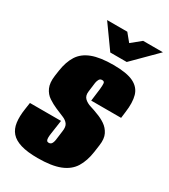

<svg xmlns="http://www.w3.org/2000/svg" viewBox="-176 -744 740 840"><g transform="rotate(30 194.0 -323.5)"><path d="M151 14Q99 14 66 4Q33 -6 16 -25.5Q-1 -45 -5 -75Q-9 -105 -3 -144L2 -178H159L149 -109Q147 -96 147 -86.5Q147 -77 150 -72.5Q153 -68 160 -68Q167 -68 171 -71.5Q175 -75 177.5 -81.5Q180 -88 181 -95L187 -141Q191 -166 182 -178.5Q173 -191 155.5 -198Q138 -205 115 -215Q94 -224 73.5 -237.5Q53 -251 42.5 -274.5Q32 -298 37 -335L41 -363Q48 -411 68 -442.5Q88 -474 128.5 -489.5Q169 -505 236 -505Q304 -505 338 -488Q372 -471 381.5 -437.5Q391 -404 384 -353L380 -321H229L237 -384Q239 -404 238 -413.5Q237 -423 226 -423Q216 -423 211.5 -415.5Q207 -408 205 -397L199 -350Q196 -327 208.5 -315Q221 -303 241 -297Q261 -291 278 -284Q301 -276 321 -262.5Q341 -249 352 -227Q363 -205 358 -170L353 -134Q346 -85 325.5 -52Q305 -19 263 -2.5Q221 14 151 14ZM196 -545 113 -661H215L247 -622L295 -661H395L279 -545Z"/></g></svg>

Font: Alumni Sans Thin Black
Style: Italic
Weight: 900
Italic angle: -8°
Version: Version 1.016